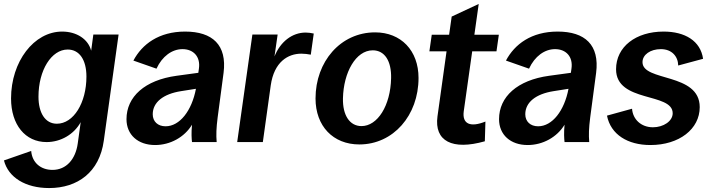

<svg xmlns="http://www.w3.org/2000/svg" viewBox="-31 -720 3605 973"><path d="M218 233C362 233 473 153 495 -7L570 -545H442L431 -463C416 -522 357 -560 284 -560C141 -560 25 -408 25 -221C25 -88 97 0 205 0C277 0 344 -39 378 -101L363 7C352 87 305 141 235 141C176 141 132 105 127 45L-11 93C11 179 98 233 218 233ZM257 -93C198 -93 164 -148 164 -230C164 -365 230 -469 312 -469C372 -469 407 -416 407 -332C407 -199 342 -93 257 -93Z M755 15C832 15 904 -25 942 -88C938 -46 940 -17 942 0H1067C1064 -37 1065 -70 1072 -125L1102 -351C1120 -492 1046 -560 907 -560C774 -560 689 -496 645 -413L762 -372C791 -435 841 -471 894 -471C949 -471 986 -433 977 -372L974 -351L864 -336C703 -314 610 -230 610 -116C610 -37 668 15 755 15ZM743 -141C743 -202 797 -244 886 -258L962 -270C941 -159 880 -80 808 -80C769 -80 743 -104 743 -141Z M1171 0H1301L1341 -287C1358 -407 1429 -448 1496 -448C1511 -448 1529 -446 1544 -443L1559 -550C1546 -553 1531 -555 1518 -555C1450 -555 1390 -509 1360 -434L1376 -545H1248Z M1790 12C1962 12 2090 -135 2090 -325C2090 -464 2001 -556 1870 -556C1695 -556 1568 -408 1568 -221C1568 -81 1657 12 1790 12ZM1801 -81C1741 -81 1705 -136 1707 -222C1710 -353 1772 -465 1858 -465C1919 -465 1953 -410 1951 -324C1948 -184 1882 -81 1801 -81Z M2426 -4 2429 -104C2352 -73 2311 -92 2319 -155L2362 -460H2485L2497 -544H2373L2395 -700L2258 -636L2245 -544H2157L2145 -460H2232L2186 -130C2169 -5 2261 43 2426 -4Z M2643 15C2720 15 2792 -25 2830 -88C2826 -46 2828 -17 2830 0H2955C2952 -37 2953 -70 2960 -125L2990 -351C3008 -492 2934 -560 2795 -560C2662 -560 2577 -496 2533 -413L2650 -372C2679 -435 2729 -471 2782 -471C2837 -471 2874 -433 2865 -372L2862 -351L2752 -336C2591 -314 2498 -230 2498 -116C2498 -37 2556 15 2643 15ZM2631 -141C2631 -202 2685 -244 2774 -258L2850 -270C2829 -159 2768 -80 2696 -80C2657 -80 2631 -104 2631 -141Z M3265 15C3411 15 3515 -66 3515 -177C3515 -353 3225 -305 3225 -405C3225 -443 3265 -471 3318 -471C3373 -471 3405 -435 3406 -388L3532 -422C3519 -513 3440 -560 3332 -560C3191 -560 3091 -483 3091 -369C3091 -198 3378 -253 3378 -146C3378 -106 3331 -75 3278 -75C3218 -75 3176 -115 3172 -169L3045 -134C3064 -38 3150 15 3265 15Z"/></svg>

Font: Ronzino Bold
Style: Italic
Weight: 700
Italic angle: -8°
Designer: Nunzio Mazzaferro
Foundry: Collletttivo
Version: Version 1.000;Glyphs 3.3 (3337)